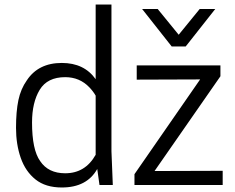

<svg xmlns="http://www.w3.org/2000/svg" viewBox="-20 -820 1043 851"><path d="M51 0ZM254 11Q182 11 137.5 -24.5Q93 -60 72 -120Q51 -180 51 -253Q51 -326 61.5 -376Q72 -426 99 -464Q150 -541 254 -541Q353 -541 404 -469V-800H474V-150L480 0H421L411 -71Q365 11 254 11ZM269 -52Q358 -52 404 -134V-396Q394 -414 376 -433Q333 -478 269 -478Q190 -478 156 -422Q122 -366 122 -277Q122 -156 158 -106Q194 -52 269 -52ZM967 0H576V-48L867 -468L586 -467V-530H957V-482L665 -62L967 -63ZM934 -614ZM803 -614H741L610 -780H679L772 -666L865 -780H934Z"/></svg>

Font: Tanohe Sans
Style: Regular
Weight: 400
Designer: Village Type and Design LLC & Cristiano Sobral
Foundry: Cooper Hewitt Smithsonian Design Museum
Version: Version 1.00;September 29, 2021;FontCreator 13.0.0.2655 64-b